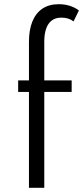

<svg xmlns="http://www.w3.org/2000/svg" viewBox="-20 -895 402 915"><path d="M118 0V-457H66.5V-512H118V-695.5Q118 -753 134.5 -793Q151 -833 182.5 -854Q214 -875 260 -875Q288.5 -875 313 -867.2Q337.5 -859.5 356 -845L330.5 -793Q307.5 -811 272.5 -811Q244.5 -811 226.5 -797.2Q208.5 -783.5 199.8 -758Q191 -732.5 191 -697.5V-512H321.5V-457H191V0Z"/></svg>

Font: Spartan Thin
Style: Regular
Weight: 400
Version: Version 1.004